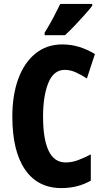

<svg xmlns="http://www.w3.org/2000/svg" viewBox="-20 -951 531 981"><path d="M311 -594Q254 -594 227 -527.5Q200 -461 200 -355Q200 -240 228.5 -180.5Q257 -121 315 -121Q347 -121 378 -132.5Q409 -144 444 -162V-28Q377 10 294 10Q173 10 108 -84.5Q43 -179 43 -356Q43 -464 73 -547Q103 -630 160.5 -677Q218 -724 298 -724Q343 -724 384 -711.5Q425 -699 465 -675L424 -550Q395 -569 367 -581.5Q339 -594 311 -594ZM451 -921Q438 -904 414 -877Q390 -850 363 -821.5Q336 -793 312 -771H208V-784Q233 -824 252.5 -861Q272 -898 288 -931H451Z"/></svg>

Font: Noto Sans Sinhala ExtraCondensed ExtraBold
Style: Regular
Weight: 800
Width: 2
Designer: Jelle Bosma - Monotype Design Team
Foundry: Monotype Imaging Inc.
Version: Version 2.006; ttfautohint (v1.8.4.7-5d5b)